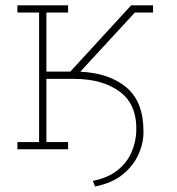

<svg xmlns="http://www.w3.org/2000/svg" viewBox="-20 -548 650 705"><path d="M329.1 136.7 320.8 116.2Q377 105 411.6 77.1Q446.3 49.3 462.6 11.7Q479 -25.9 480.5 -66.4Q483.4 -164.1 419.9 -211.2Q356.4 -258.3 252.9 -258.3H150.4V-26.4H230V0H43.9V-26.4H123.5V-502H43.9V-528.3H230V-502H150.4V-285.2H238.3L461.4 -528.3H542V-502H475.1L274.9 -284.7Q381.3 -279.8 444.1 -227.1Q506.8 -174.3 506.8 -66.4Q507.8 -25.4 489.5 16.8Q471.2 59.1 431.6 91.8Q392.1 124.5 329.1 136.7Z"/></svg>

Font: Roboto Slab LO Thin
Style: Regular
Weight: 250
Designer: Google
Version: Version 2.00;September 28, 2018;FontCreator 11.5.0.2427 64-b